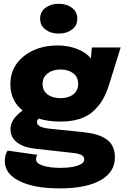

<svg xmlns="http://www.w3.org/2000/svg" viewBox="-20 -787 678 1037"><path d="M297.4 -605.5Q254.9 -605.5 225.8 -627.2Q196.8 -648.9 196.8 -686Q196.8 -723.6 225.8 -745.1Q254.9 -766.6 297.4 -766.6Q339.4 -766.6 368.4 -745.1Q397.5 -723.6 397.5 -686Q397.5 -648.4 368.4 -627Q339.4 -605.5 297.4 -605.5ZM430.7 -73.2Q471.2 -68.8 500.7 -60.1Q530.3 -51.3 553.5 -35.9Q576.7 -20.5 588.6 4.2Q600.6 28.8 600.6 63Q600.6 143.6 522.2 187Q443.8 230.5 302.7 230.5Q164.1 230.5 85 190.9Q5.9 151.4 5.9 84Q5.9 50.8 21 26.4L181.6 49.3Q174.8 59.1 174.8 74.2Q174.8 95.7 211.7 107.7Q248.5 119.6 306.6 119.6Q364.7 119.6 399.9 107.2Q435.1 94.7 435.1 74.2Q435.1 57.1 418 49.3Q400.9 41.5 370.6 38.6L169.4 16.1Q109.4 9.8 73 -17.1Q36.6 -43.9 36.6 -89.8Q36.6 -120.1 56.4 -146.5Q76.2 -172.9 102.5 -189.9Q36.1 -242.7 36.1 -332.5Q36.1 -425.8 108.9 -483.6Q181.6 -541.5 292.5 -541.5Q348.6 -541.5 397 -522.5Q445.3 -503.4 470.7 -471.7L476.1 -530.8H631.8L568.8 -328.6Q554.2 -282.2 534.2 -248Q514.2 -213.9 483.9 -186.3Q453.6 -158.7 409.2 -144.5Q364.7 -130.4 307.6 -130.4Q240.2 -130.4 188.5 -146.5Q179.7 -136.7 179.7 -127.4Q179.7 -99.6 244.1 -92.3ZM306.6 -256.8Q349.6 -256.8 376 -277.3Q402.3 -297.9 402.3 -334.5Q402.3 -370.6 375.7 -391.1Q349.1 -411.6 306.6 -411.6Q264.6 -411.6 237.3 -390.6Q210 -369.6 210 -333.5Q210 -297.4 236.6 -277.1Q263.2 -256.8 306.6 -256.8Z"/></svg>

Font: Epilogue ExtraBold
Style: Regular
Weight: 800
Designer: Tyler Finck
Foundry: Etcetera Type Co
Version: Version 2.112